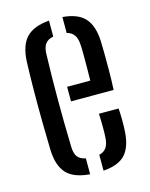

<svg xmlns="http://www.w3.org/2000/svg" viewBox="-97 -670 579 740"><g transform="rotate(-15 192.0 -299.5)"><path d="M47 -123Q45.5 -170.5 44.8 -233.2Q44 -296 44.5 -360.2Q45 -424.5 47 -476Q50 -540 79 -570.8Q108 -601.5 170.5 -606.5V-543Q147.5 -538.5 137.8 -524.2Q128 -510 127.5 -486Q122 -305 127.5 -115Q128 -88 138.2 -74.5Q148.5 -61 170.5 -57V6.5Q106.5 1.5 78 -29.2Q49.5 -60 47 -123ZM172 -284V-342H264.5Q265 -371 265.2 -400.5Q265.5 -430 265.2 -453.2Q265 -476.5 264 -486Q262 -534 224 -543V-606.5Q285.5 -601.5 313 -570.5Q340.5 -539.5 343 -478.5Q343.5 -467 344 -434.8Q344.5 -402.5 344.2 -361.8Q344 -321 342 -284ZM224 6.5V-57Q262 -65 264 -115.5Q265 -130.5 265 -156Q265 -181.5 263.5 -210H342Q343.5 -193 343.8 -166Q344 -139 343 -123Q340 -59.5 313 -28.8Q286 2 224 6.5Z"/></g></svg>

Font: Big Shoulders Stencil Text
Style: Regular
Weight: 400
Designer: Patric King
Foundry: XO Type Co
Version: Version 1.000